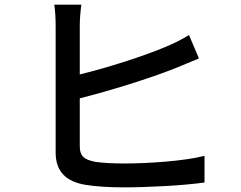

<svg xmlns="http://www.w3.org/2000/svg" viewBox="-20 -797 1040 828"><path d="M331 -777H214C218 -755 220 -714 220 -686C220 -629 220 -243 220 -139C220 -55 267 -14 348 0C390 7 450 11 511 11C621 11 772 3 862 -10V-125C779 -103 622 -92 517 -92C470 -92 423 -94 392 -99C345 -108 324 -121 324 -168V-373C452 -405 626 -459 734 -502C765 -514 805 -532 838 -545L795 -646C761 -625 730 -610 697 -596C600 -555 444 -505 324 -476V-686C324 -714 327 -751 331 -777Z"/></svg>

Font: Noto Sans CJK HK Medium
Style: Regular
Weight: 500
Designer: Ryoko NISHIZUKA 西塚涼子 (kana, bopomofo & ideographs); Paul D. Hunt (Latin, Greek & Cyrillic); Sandoll Communications 산돌커뮤니
Foundry: Adobe
Version: Version 2.004;hotconv 1.0.118;makeotfexe 2.5.65603